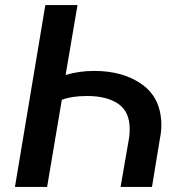

<svg xmlns="http://www.w3.org/2000/svg" viewBox="-20 -738 738 758"><path d="M159 -718H286L239 -442Q292 -458 352 -458Q468 -458 542.5 -403.5Q617 -349 617 -243Q617 -218 611 -189L580 0H456L490 -196Q492 -210 492 -229Q492 -297 447 -328Q402 -359 324 -359Q263 -359 224 -344L166 0H39Z"/></svg>

Font: Nebula Sans Semibold
Style: Regular
Weight: 600
Italic angle: -9°
Designer: Paul D. Hunt for Adobe (as Source Sans)
Foundry: Nebula Entertainment & Broadcasting LLC
Version: Version 1.010